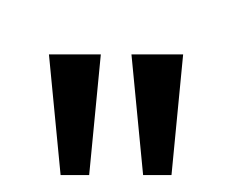

<svg xmlns="http://www.w3.org/2000/svg" viewBox="-20 -889 496 410"><path d="M195.3 -772.9 170.4 -515.1H109.4L84.5 -772.9ZM371.1 -772.9 346.2 -515.1H285.6L260.7 -772.9ZM225.6 -499.5ZM225.6 -869.1Z"/></svg>

Font: Noto Sans Telugu
Style: Regular
Weight: 400
Designer: Monotype Design team
Foundry: Monotype Imaging Inc.
Version: Version 1.04 uh